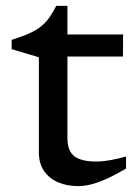

<svg xmlns="http://www.w3.org/2000/svg" viewBox="-20 -622 472 652"><path d="M209 -153Q209 -109 232.8 -91.2Q256.5 -73.5 306.5 -73.5Q328.5 -73.5 354 -78Q379.5 -82.5 408 -90.5V-49.5Q369.5 -27 340.2 -14Q311 -1 288.2 4.5Q265.5 10 245.5 10Q208.5 10 178.2 -2.5Q148 -15 130 -40.8Q112 -66.5 112 -104.5V-427.5L19.5 -455V-486.5Q48.5 -496 69 -504.2Q89.5 -512.5 104.5 -521.8Q119.5 -531 130.5 -542Q141.5 -553 151.2 -567.8Q161 -582.5 171 -602H209V-487.5ZM171.5 -430 174.5 -505H398L397.5 -430Z"/></svg>

Font: Newsreader 7pt
Style: Regular
Weight: 400
Designer: Hugues Gentile
Foundry: Production Type
Version: Version 1.003